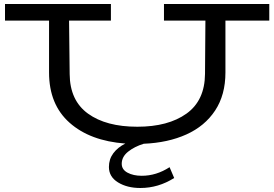

<svg xmlns="http://www.w3.org/2000/svg" viewBox="-20 -706 1371 959"><path d="M1325 -603H1106V-344Q1106 -232 1054.5 -154Q1003 -76 911 -34.5Q819 7 698 12Q652 26 620 51.5Q588 77 588 112Q588 141 617 156.5Q646 172 688 172Q761 172 827 129L850 183Q771 233 681 233Q615 233 569.5 205Q524 177 524 128Q524 89 546 59.5Q568 30 606 11Q430 -2 327.5 -93Q225 -184 225 -344V-603H5V-686H534V-603H325L328 -336Q329 -204 419.5 -138.5Q510 -73 666 -73Q820 -73 911.5 -138.5Q1003 -204 1004 -337L1006 -603H799V-686H1325Z"/></svg>

Font: BioRhyme Expanded
Style: Regular
Weight: 400
Width: 7
Designer: Aoife Mooney
Foundry: Aoife Mooney Type
Version: Version 1.001